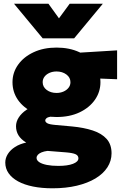

<svg xmlns="http://www.w3.org/2000/svg" viewBox="-20 -792 662 1037"><path d="M263.5 225Q205.5 225 158.5 215.5Q111.5 206 78 187.8Q44.5 169.5 26.5 143.8Q8.5 118 8.5 86Q8.5 62 22.2 40Q36 18 61.2 1.8Q86.5 -14.5 121.5 -22Q93 -39.5 79.8 -61.2Q66.5 -83 66.5 -110Q66.5 -135 81.5 -158Q96.5 -181 123.2 -199Q150 -217 185.2 -227Q220.5 -237 261.5 -235L294.5 -164Q268 -164.5 252.8 -161.8Q237.5 -159 231 -153.5Q224.5 -148 224.5 -141Q224.5 -133 235.2 -126.5Q246 -120 280.5 -117L369.5 -109Q433 -103 481 -87.2Q529 -71.5 555.8 -41.8Q582.5 -12 582.5 36Q582.5 77 560 111.8Q537.5 146.5 495.5 171.8Q453.5 197 394.8 211Q336 225 263.5 225ZM295.5 104Q345 104 374.2 92.8Q403.5 81.5 403.5 63Q403.5 48 388.2 41Q373 34 337.5 31L236.5 23Q217.5 25.5 204.2 31Q191 36.5 184.2 44.2Q177.5 52 177.5 61Q177.5 74 192 83.8Q206.5 93.5 233 98.8Q259.5 104 295.5 104ZM285.5 -160Q214 -160 160.5 -184.8Q107 -209.5 77.2 -252Q47.5 -294.5 47.5 -348Q47.5 -400 77.8 -442.5Q108 -485 161.8 -510Q215.5 -535 285.5 -535Q355 -535 408.5 -510.2Q462 -485.5 492.2 -443.2Q522.5 -401 522.5 -348Q522.5 -296 492.8 -253.2Q463 -210.5 409.8 -185.2Q356.5 -160 285.5 -160ZM285.5 -290Q306 -290 323 -297.5Q340 -305 350.2 -318Q360.5 -331 360.5 -348Q360.5 -373.5 338.5 -389.8Q316.5 -406 285.5 -406Q264.5 -406 247.5 -398.5Q230.5 -391 220.5 -378Q210.5 -365 210.5 -348Q210.5 -322.5 232.2 -306.2Q254 -290 285.5 -290ZM361.5 -374 285.5 -500 612.5 -520V-364ZM210.5 -585 55.5 -772H241.5L298.5 -693L356.5 -772H535.5L380.5 -585Z"/></svg>

Font: Geologica Thin Roman Black
Style: Regular
Weight: 900
Version: Version 1.010;gftools[0.9.28]